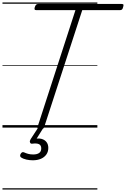

<svg xmlns="http://www.w3.org/2000/svg" viewBox="-20 -1030 1017 1550"><path d="M304 14Q277 14 283 -5L589 -948H274Q262 -948 259.5 -954Q257 -960 261 -973Q266 -987 272 -992.5Q278 -998 289 -998H962Q975 -998 976.5 -992Q978 -986 974 -973Q971 -959 965 -953.5Q959 -948 947 -948H644L337 -5Q334 5 327 9.5Q320 14 304 14ZM244 264Q220 264 194 258.5Q168 253 149 240Q142 234 142.5 225.5Q143 217 148 210Q154 201 160 199Q166 197 174 200Q189 207 207 212Q225 217 248 217Q279 217 296 205Q313 193 313 168Q313 143 295 134Q277 125 241 130Q233 131 229 128.5Q225 126 223 121Q220 114 221 108.5Q222 103 227 94L291 -4H334L264 108L249 94Q288 84 314.5 91Q341 98 355.5 117Q370 136 370 164Q370 195 354 217.5Q338 240 310 252Q282 264 244 264ZM0 490H766V500H0ZM0 -20H766V0H0ZM0 -505H766V-500H0ZM0 -1010H766V-1000H0Z"/></svg>

Font: Playwrite BE VLG Guides
Style: Regular
Weight: 400
Designer: Veronika Burian, José Scaglione
Foundry: TypeTogether
Version: Version 1.003